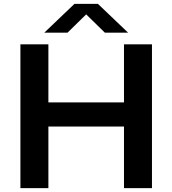

<svg xmlns="http://www.w3.org/2000/svg" viewBox="-20 -968 887 988"><path d="M85 0V-740H229V-441H618V-740H762V0H618V-317H229V0ZM639 -800H519.5L423.5 -894L327.5 -800H208L363 -948H484Z"/></svg>

Font: Encode Sans Expanded SemiBold
Style: Regular
Weight: 600
Width: 7
Designer: Multiple Designers
Foundry: Impallari Type
Version: Version 2.000